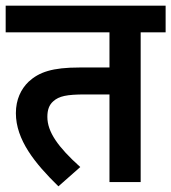

<svg xmlns="http://www.w3.org/2000/svg" viewBox="-20 -642 604 677"><path d="M476 -528H564V-622H0V-528H366V-404H260C165 -404 118 -388 81 -354C54 -328 36 -291 36 -243C36 -149 103 -66 186 15L263 -53C184 -124 147 -177 147 -230C147 -254 153 -272 168 -285C188 -303 215 -309 280 -309H366V0H476Z"/></svg>

Font: Noto Sans Devanagari UI SemiCondensed SemiBold
Style: Regular
Weight: 600
Width: 4
Designer: Jelle Bosma - Monotype Design Team
Foundry: Monotype Imaging Inc.
Version: Version 2.004